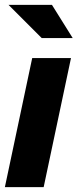

<svg xmlns="http://www.w3.org/2000/svg" viewBox="-27 -767 318 787"><path d="M-7 0 105 -529H264L152 0ZM144 -611 8 -747H186L271 -611Z"/></svg>

Font: Red Hat Display Black
Style: Italic
Weight: 900
Italic angle: -12°
Designer: Pentagram, MCKL
Foundry: Pentagram, MCKL
Version: Version 1.023; ttfautohint (v1.8.3)